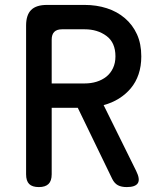

<svg xmlns="http://www.w3.org/2000/svg" viewBox="-20 -750 640 780"><path d="M190 -411H324Q350 -411 372.5 -418Q395 -425 412 -438.5Q429 -452 439 -473Q449 -494 449 -521Q449 -577 412.5 -604Q376 -631 324 -631H232Q211 -631 200.5 -620.5Q190 -610 190 -589ZM190 -312V-42Q190 -15 177 -2.5Q164 10 138 10Q111 10 98.5 -2.5Q86 -15 86 -42V-646Q86 -689 106.5 -709.5Q127 -730 171 -730H324Q372 -730 414 -716.5Q456 -703 487.5 -676Q519 -649 536.5 -610.5Q554 -572 554 -521Q554 -481 543 -448.5Q532 -416 511.5 -391.5Q491 -367 463 -349.5Q435 -332 401 -323L533 -56Q550 -22 540 -6Q530 10 495 10Q473 10 459 2.5Q445 -5 436 -23L296 -312Z"/></svg>

Font: Maple Mono Medium
Style: Regular
Weight: 500
Monospace: yes
Designer: subframe7536
Version: Version 7.000